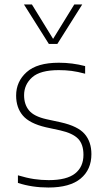

<svg xmlns="http://www.w3.org/2000/svg" viewBox="-20 -828 468 857"><path d="M196 9Q123 9 60 -11.5V-45.5Q100 -33.5 132 -28.8Q164 -24 197.5 -24Q277.5 -24 315 -53.5Q352.5 -83 352.5 -137Q352.5 -184 328.5 -208.8Q304.5 -233.5 249 -246L184.5 -260Q112 -277 82 -312.2Q52 -347.5 52 -401.5Q52 -464 98.8 -506Q145.5 -548 242.5 -548Q303 -548 360 -533V-499Q326.5 -508 299.8 -511.5Q273 -515 242.5 -515Q159.5 -515 123.5 -482.8Q87.5 -450.5 87.5 -403Q87.5 -362 109.5 -335.2Q131.5 -308.5 187 -296L251.5 -282Q327.5 -265 357.8 -230Q388 -195 388 -140Q388 -71 340 -31Q292 9 196 9ZM198 -632 87 -808H122.5L217 -654.5L311.5 -808H347L236 -632Z"/></svg>

Font: Encode Sans Th
Style: Regular
Weight: 100
Designer: Multiple Designers
Foundry: Impallari Type
Version: Version 3.002; ttfautohint (v1.8.3) -l 8 -r 50 -G 200 -x 14 